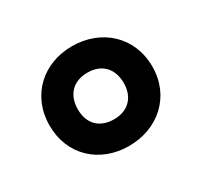

<svg xmlns="http://www.w3.org/2000/svg" viewBox="-76 -822 514 489"><g transform="rotate(-30 180.5 -577.5)"><path d="M180 -431C266 -431 332 -490 332 -577C332 -665 266 -724 180 -724C95 -724 30 -665 30 -577C30 -490 94 -431 180 -431ZM181 -509C139 -509 113 -534 113 -577C113 -618 137 -646 181 -646C223 -646 248 -619 248 -577C248 -535 222 -509 181 -509Z"/></g></svg>

Font: Noto Sans Hebrew ExtraCondensed
Style: Bold
Weight: 700
Width: 2
Designer: Monotype Design Team
Foundry: Monotype Imaging Inc.
Version: Version 2.004